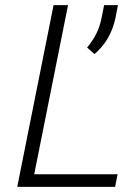

<svg xmlns="http://www.w3.org/2000/svg" viewBox="-20 -731 540 751"><path d="M113.8 -49.3H439.9L430.2 0H47.4L189.5 -710.9H246.1ZM431.6 -660.6Q422.4 -617.2 401.9 -581.8Q381.3 -546.4 349.6 -519.5L320.8 -544.9Q343.8 -573.2 356.9 -599.6Q370.1 -626 377 -659.7L387.2 -710.9H441.4Z"/></svg>

Font: Franko
Style: Light Italic
Weight: 300
Designer: Google
Version: Version 1.200310; 2013